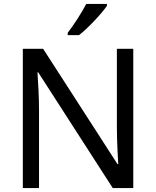

<svg xmlns="http://www.w3.org/2000/svg" viewBox="-20 -964 800 984"><path d="M528 -934V-944H422C399 -899 356 -833 327 -796V-784H385C432 -820 503 -897 528 -934ZM663 0V-714H579V-311C579 -246 584 -155 586 -123H582L201 -714H97V0H180V-399C180 -472 175 -546 172 -593H176L558 0Z"/></svg>

Font: Noto Sans Gujarati UI
Style: Regular
Weight: 400
Designer: Jelle Bosma - Monotype Design Team, Universal Thirst
Foundry: Monotype Imaging Inc.
Version: Version 2.106